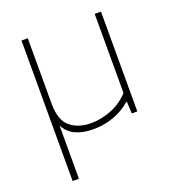

<svg xmlns="http://www.w3.org/2000/svg" viewBox="-137 -648 891 976"><g transform="rotate(-20 308.5 -160.0)"><path d="M89 220V-540H123V-186Q123 -96 166.8 -60Q210.5 -24 280 -24Q332.5 -24 387.5 -45.2Q442.5 -66.5 485 -112V-540H519V0H489L486 -64H482Q441 -28 388.5 -9.5Q336 9 279 9Q224 9 184.2 -9Q144.5 -27 123 -67.5V220Z"/></g></svg>

Font: Encode Sans Exp Th
Style: Regular
Weight: 100
Width: 7
Designer: Multiple Designers
Foundry: Impallari Type
Version: Version 3.002; ttfautohint (v1.8.3) -l 8 -r 50 -G 200 -x 14 